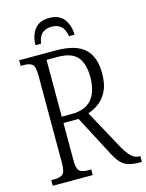

<svg xmlns="http://www.w3.org/2000/svg" viewBox="-131 -975 804 1055"><g transform="rotate(-15 271.0 -448.0)"><path d="M35 0V-32H54Q86 -32 101 -45Q116 -58 116 -108V-605Q116 -656 101 -669Q86 -682 54 -682H35V-714H245Q356 -714 406.5 -668Q457 -622 457 -527Q457 -467 438.5 -428.5Q420 -390 390.5 -367.5Q361 -345 327 -334L447 -114Q470 -73 490 -53Q510 -33 537 -33H542V0H533Q493 0 467.5 -7.5Q442 -15 423.5 -34.5Q405 -54 386 -91L267 -318H181V-108Q181 -58 195.5 -45Q210 -32 243 -32H262V0ZM236 -354Q315 -354 352 -398Q389 -442 389 -525Q389 -599 356.5 -638Q324 -677 245 -677H181V-354ZM143 -771Q144 -826 171 -861Q198 -896 254 -896Q310 -896 337 -861Q364 -826 366 -771H334Q327 -812 307 -829Q287 -846 254 -846Q222 -846 201.5 -829Q181 -812 175 -771Z"/></g></svg>

Font: Noto Serif Condensed Light
Style: Regular
Weight: 300
Width: 3
Designer: Monotype Design Team
Foundry: Monotype Imaging Inc.
Version: Version 2.013